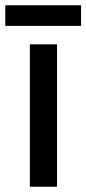

<svg xmlns="http://www.w3.org/2000/svg" viewBox="-38 -707 327 727"><path d="M178 0H75V-539H178ZM269 -687V-609H-18V-687Z"/></svg>

Font: Noto Sans Hebrew SemiCondensed Medium
Style: Regular
Weight: 500
Width: 4
Designer: Monotype Design Team
Foundry: Monotype Imaging Inc.
Version: Version 2.003